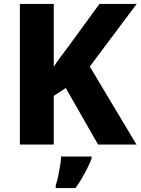

<svg xmlns="http://www.w3.org/2000/svg" viewBox="-20 -734 714 975"><path d="M81 0V-714H253V-395Q269 -420 288 -445.5Q307 -471 326 -496L485 -714H674L436 -396L673 0H478L314 -287L253 -247V0ZM445 72Q435 97 423 121Q411 145 396.5 170Q382 195 363 221H263V207Q270 187 275.5 160Q281 133 285.5 106.5Q290 80 290 61H445Z"/></svg>

Font: Noto Sans Symbols ExtraBold
Style: Regular
Weight: 800
Version: Version 2.002